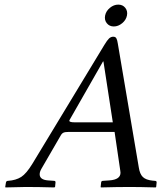

<svg xmlns="http://www.w3.org/2000/svg" viewBox="-20 -819 707 841"><path d="M307.1 -283.2H474.1L433.1 -549.8H431.2L286.1 -295.9Q283.7 -292 283.7 -290Q283.7 -283.2 307.1 -283.2ZM161.1 -79.1Q153.8 -66.4 153.8 -55.7Q153.8 -31.7 189.9 -28.8L216.8 -26.9Q224.1 -26.9 223.1 -19L221.2 0L217.8 2Q147.5 0 92.8 0Q76.2 0 3.9 2L2.9 0L5.9 -19Q7.3 -26.9 15.1 -26.9Q49.8 -29.3 72.8 -43.9Q95.7 -58.6 122.1 -102.1L437 -622.1Q449.7 -643.1 457.5 -650.4Q465.8 -658.2 476.1 -658.2Q485.8 -658.2 489.7 -651.1Q493.7 -644 496.1 -627.9L587.9 -85.9Q592.3 -56.6 605.7 -43.7Q619.1 -30.8 647.9 -27.8L658.2 -26.9Q667 -26.9 666 -19L664.1 0L662.1 2Q591.8 0 548.8 0Q494.1 0 421.9 2L420.9 0L422.9 -19Q423.3 -26.9 431.2 -26.9L459 -28.8Q507.8 -32.2 507.8 -62.5Q507.8 -64.9 506.8 -71.8L481.9 -241.2H282.2Q265.1 -241.2 257.8 -237.8Q250.5 -234.4 245.1 -224.1ZM447.8 -717.3Q436.5 -731.4 440.4 -751Q444.3 -770.5 461.4 -784.7Q478.5 -798.8 498 -798.8Q517.6 -798.8 528.8 -784.7Q540 -770.5 536.1 -751Q532.2 -731.4 515.1 -717.3Q498 -703.1 478.5 -703.1Q459 -703.1 447.8 -717.3Z"/></svg>

Font: Linux Libertine G
Style: Italic
Weight: 400
Italic angle: -12°
Designer: Philipp H. Poll
Foundry: Philipp H. Poll
Version: Version 5.1.3